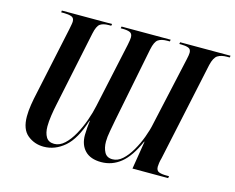

<svg xmlns="http://www.w3.org/2000/svg" viewBox="-100 -862 1248 1019"><g transform="rotate(15 524.0 -352.5)"><path d="M214 9Q163 9 125 -22Q87 -53 87 -124Q87 -154 92.5 -188.5Q98 -223 106 -258L185 -629Q188 -645 190 -655.5Q192 -666 192 -673Q192 -693 176 -698.5Q160 -704 134 -704H120L121 -714H397L395 -704H382Q351 -704 334.5 -692.5Q318 -681 309 -638L222 -222Q216 -195 211 -161Q206 -127 206 -101Q206 -65 219.5 -42.5Q233 -20 264 -20Q294 -20 320.5 -44.5Q347 -69 368.5 -108Q390 -147 405.5 -190.5Q421 -234 429 -273L506 -630Q509 -645 510.5 -655Q512 -665 512 -671Q512 -692 497.5 -698Q483 -704 458 -704H447L449 -714H719L717 -704H703Q671 -704 653.5 -692Q636 -680 627 -636L545 -224Q540 -196 533.5 -162Q527 -128 527 -103Q527 -69 540 -45Q553 -21 584 -21Q613 -21 638.5 -44Q664 -67 685.5 -104Q707 -141 722.5 -182.5Q738 -224 745 -260L828 -635Q834 -661 834 -673Q834 -693 818.5 -698.5Q803 -704 781 -704H769L771 -714H1048L1046 -704H1031Q1000 -704 980.5 -692Q961 -680 951 -637L835 -94Q831 -80 829 -67Q827 -54 827 -46Q827 -24 842 -18Q857 -12 883 -12H898L896 -1H700L725 -155H723Q685 -68 637.5 -29.5Q590 9 530 9Q471 9 440.5 -22.5Q410 -54 410 -108Q410 -123 412 -148.5Q414 -174 416 -187H414Q380 -80 328 -35.5Q276 9 214 9Z"/></g></svg>

Font: Noto Serif Display Condensed SemiBold
Style: Italic
Weight: 600
Width: 3
Italic angle: -12°
Designer: Monotype Design Team
Foundry: Monotype Imaging Inc.
Version: Version 2.009